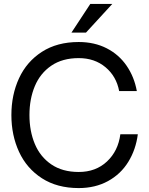

<svg xmlns="http://www.w3.org/2000/svg" viewBox="-20 -946 760 978"><path d="M38 -360Q38 -463 77 -547.5Q116 -632 193.5 -682Q271 -732 381 -732Q461 -732 523.5 -700Q586 -668 625 -611Q664 -554 677 -482H587Q573 -557 517.5 -603.5Q462 -650 381 -650Q298 -650 241.5 -611.5Q185 -573 157.5 -507.5Q130 -442 130 -360Q130 -278 157.5 -212.5Q185 -147 241.5 -108.5Q298 -70 381 -70Q468 -70 525 -123.5Q582 -177 593 -262H682Q672 -184 633.5 -121.5Q595 -59 530 -23.5Q465 12 381 12Q271 12 193.5 -38Q116 -88 77 -172.5Q38 -257 38 -360ZM440 -926H552L418 -780H344Z"/></svg>

Font: Aspekta 400
Style: Regular
Weight: 400
Designer: Ivo Dolenc
Version: Version 2.000